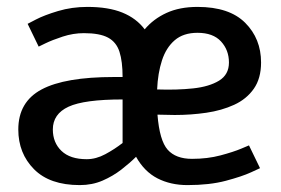

<svg xmlns="http://www.w3.org/2000/svg" viewBox="-20 -528 813 556"><path d="M552 -433Q511 -433 486 -411.5Q461 -390 449 -353Q437 -316 435 -269Q492 -267 539 -272Q586 -277 614.5 -294.5Q643 -312 643 -347Q643 -383 620 -408Q597 -433 552 -433ZM133 -153Q133 -115 158 -91Q183 -67 231 -67Q258 -67 285 -81.5Q312 -96 335 -114V-240Q224 -240 178.5 -219Q133 -198 133 -153ZM211 8Q124 8 78.5 -38Q33 -84 33 -153Q33 -233 100.5 -269Q168 -305 310 -305H335Q335 -350 326 -378Q317 -406 293 -419Q269 -432 223 -432Q192 -432 161.5 -422Q131 -412 111.5 -402.5Q92 -393 92 -393L60 -459Q60 -459 84 -471.5Q108 -484 148 -496Q188 -508 233 -508Q294 -508 334.5 -491.5Q375 -475 399 -443Q424 -473 462 -490.5Q500 -508 552 -508Q644 -508 690 -462Q736 -416 736 -347Q736 -301 715 -271Q694 -241 658 -224.5Q622 -208 577.5 -201.5Q533 -195 486 -195L436 -196Q442 -121 465.5 -94.5Q489 -68 536 -68Q581 -68 618.5 -78Q656 -88 678.5 -97.5Q701 -107 701 -107L733 -41Q733 -41 707 -29Q681 -17 634 -4.5Q587 8 523 8Q474 8 436 -11.5Q398 -31 374 -74Q356 -56 331.5 -37Q307 -18 277 -5Q247 8 211 8Z"/></svg>

Font: Epunda Sans Medium
Style: Regular
Weight: 500
Designer: Simon Atzbach
Foundry: typofactur
Version: Version 2.204; ttfautohint (v1.8.4.7-5d5b)